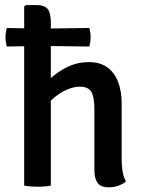

<svg xmlns="http://www.w3.org/2000/svg" viewBox="-20 -756 586 782"><path d="M344 -642Q346.5 -631 347.8 -623Q349 -615 349 -604.5Q349 -593.5 347.8 -585.2Q346.5 -577 344 -566.5L143 -569L7.5 -566.5Q5 -577 3.8 -585.2Q2.5 -593.5 2.5 -604.5Q2.5 -615 3.8 -623Q5 -631 7.5 -642L145 -639.5ZM187 0Q163.5 4.5 132 4.5Q103.5 4.5 78.5 0V-729L85 -735.5H127Q162 -735.5 174.5 -719Q187 -702.5 187 -665.5ZM475.5 -108.5Q475.5 -82 479.2 -58.2Q483 -34.5 493 -17Q481 -6.5 462.5 0.2Q444 7 423.5 7Q390.5 7 377.5 -11Q364.5 -29 364.5 -63.5V-311Q364.5 -359.5 352.2 -381.2Q340 -403 305 -403Q281 -403 253.2 -391.2Q225.5 -379.5 200.2 -358Q175 -336.5 159.5 -306.5V-411Q193 -449 240.5 -476Q288 -503 341.5 -503Q388.5 -503 418 -481Q447.5 -459 461.5 -421.2Q475.5 -383.5 475.5 -336.5Z"/></svg>

Font: Signika Negative Light Medium
Style: Regular
Weight: 500
Version: Version 2.001